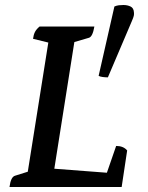

<svg xmlns="http://www.w3.org/2000/svg" viewBox="-20 -747 592 767"><path d="M18 0Q23 -40 40 -45L91 -61L173 -577L112 -592Q114 -608 119.5 -619Q125 -630 138 -641H357Q350 -600 335 -596L277 -579L197 -73L407 -57L444 -164Q473 -164 488 -146L466 0ZM411 -438Q400 -438 389.5 -439.5Q379 -441 374 -444L437 -721Q446 -725 455 -726Q464 -727 473 -727Q489 -727 501.5 -721Q514 -715 515 -698Q516 -691 514.5 -684Q513 -677 506 -661Z"/></svg>

Font: Petrona SemiBold
Style: Italic
Weight: 600
Italic angle: -9°
Designer: Ringo R. Seeber
Foundry: Ringo R. Seeber
Version: Version 2.001; ttfautohint (v1.8.3)